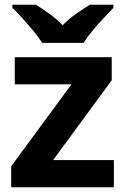

<svg xmlns="http://www.w3.org/2000/svg" viewBox="-20 -786 528 806"><path d="M458 0H27V-88L280 -432H42V-546H449V-449L203 -114H458ZM157 -606Q143 -629 120.5 -656Q98 -683 74.5 -709Q51 -735 32 -753V-766H131Q157 -750 187 -728.5Q217 -707 243 -680Q269 -707 300 -728.5Q331 -750 357 -766H456V-753Q438 -735 414 -709Q390 -683 367.5 -656Q345 -629 331 -606Z"/></svg>

Font: Noto Sans Sinhala UI
Style: Bold
Weight: 700
Designer: Jelle Bosma - Monotype Design Team
Foundry: Monotype Imaging Inc.
Version: Version 2.006; ttfautohint (v1.8.4.7-5d5b)